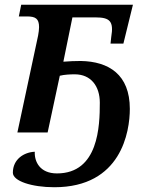

<svg xmlns="http://www.w3.org/2000/svg" viewBox="-20 -556 599 806"><path d="M208 230C489 230 525 -3 525 -99C525 -243 437 -298 319 -300C300 -300 266 -299 246 -297L284 -483H381C442 -483 458 -466 447 -401L444 -373H498L538 -536H69L59 -487H93C129 -487 144 -478 144 -442C144 -422 137 -391 133 -374L53 0H180L231 -238C250 -243 276 -244 294 -244C362 -244 399 -194 399 -125C399 -28 394 172 219 172C147 172 124 122 126 81C81 83 34 112 34 169C34 204 113 230 208 230Z"/></svg>

Font: Noto Serif Semi
Style: Italic
Weight: 600
Italic angle: -12°
Designer: Monotype Design Team
Foundry: Monotype Imaging Inc.
Version: Version 1.901